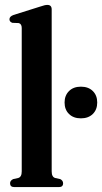

<svg xmlns="http://www.w3.org/2000/svg" viewBox="-20 -762 416 782"><path d="M190.5 -723.5V-64Q190.5 -41 205 -37L225.5 -32.5Q237 -26.5 237 -15.5Q237 0 220 0H38.5Q21 0 21 -15.5Q21 -26.5 33.5 -32.5L54 -37Q68.5 -41 68.5 -64V-648Q68.5 -664.5 56.5 -668L30.5 -669Q18.5 -673 18.5 -683.5Q18.5 -695 35 -701L143 -735Q155 -739 161.2 -740.5Q167.5 -742 173 -742Q190.5 -742 190.5 -723.5ZM309.5 -280Q279 -280 261 -297.8Q243 -315.5 243 -344.5Q243 -373 261 -391Q279 -409 309.5 -409Q340 -409 358 -391.2Q376 -373.5 376 -344.5Q376 -315.5 358 -297.8Q340 -280 309.5 -280Z"/></svg>

Font: Fraunces 144pt S050 SemiBold
Style: Regular
Weight: 600
Version: Version 1.000; ttfautohint (v1.8.3)